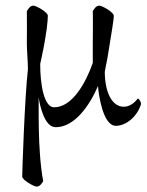

<svg xmlns="http://www.w3.org/2000/svg" viewBox="-20 -447 527 688"><path d="M99.6 -426.8C87.9 -426.8 81.1 -415 76.2 -407.2C77.1 -370.1 76.2 -303.7 76.2 -291C76.2 -268.6 80.1 -222.7 80.1 -199.2C68.4 -97.7 59.6 168 59.6 185.5C59.6 198.2 101.6 221.7 111.3 221.7C123 221.7 129.9 210 134.8 202.1C113.3 86.9 120.1 -74.2 118.2 -98.6C123 -69.3 138.7 8.8 179.7 8.8C248 8.8 301.8 -70.3 331.1 -138.7C333 -112.3 347.7 2.9 394.5 3.9C433.6 3.9 472.7 -31.2 485.4 -74.2C485.4 -77.1 484.4 -81.1 482.4 -85C479.5 -89.8 476.6 -93.8 473.6 -93.8C466.8 -85 449.2 -64.5 423.8 -64.5C378.9 -64.5 355.5 -121.1 355.5 -190.4L365.2 -240.2C378.9 -327.1 387.7 -373 387.7 -390.6C387.7 -403.3 345.7 -426.8 335.9 -426.8C324.2 -426.8 317.4 -415 312.5 -407.2C313.5 -370.1 312.5 -303.7 312.5 -291V-221.7C288.1 -151.4 239.3 -62.5 173.8 -62.5C138.7 -62.5 124 -140.6 124 -217.8C124 -217.8 127.9 -234.4 128.9 -240.2C147.5 -327.1 151.4 -373 151.4 -390.6C151.4 -403.3 109.4 -426.8 99.6 -426.8Z"/></svg>

Font: Crimson
Style: Roman
Weight: 400
Version: Version 0.2